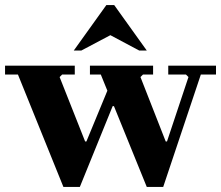

<svg xmlns="http://www.w3.org/2000/svg" viewBox="-43 -740 875 760"><path d="M623 -480H812V-445H752L603 0H538L408 -320H403L273 0H208L28 -445H-23V-480H253V-445H203L193 -435L294 -180H299L382 -381L356 -445H313V-480H563V-445H523L513 -435L613 -180H618L703 -435L693 -445H623ZM249 -540 378 -720H409L538 -540H508L354 -622H434L279 -540Z"/></svg>

Font: Brygada 1918
Style: Regular
Weight: 400
Designer: Mateusz Machalski | Borys Kosmynka | Przemek Hoffer
Foundry: NIEPODLEGLA 2018
Version: Version 3.006